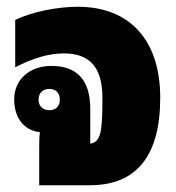

<svg xmlns="http://www.w3.org/2000/svg" viewBox="-20 -548 521 568"><path d="M96 0H246C384 0 454 -87 454 -259C454 -429 364 -528 210 -528C147 -528 72 -512 25 -489V-349C80 -377 125 -390 169 -390C246 -390 283 -348 283 -259C283 -156 278 -128 247 -123V-226C247 -311 208 -353 132 -353C68 -353 22 -313 22 -254C22 -199 51 -162 98 -157C96 -143 96 -125 96 -101ZM126 -222C107 -222 94 -234 94 -253C94 -273 107 -285 126 -285C145 -285 157 -273 157 -253C157 -234 145 -222 126 -222Z"/></svg>

Font: Noto Sans Thai Looped UI Narrow Black
Style: Regular
Weight: 900
Width: 4
Designer: Cadson Demak Team
Foundry: Cadson Demak Co., Ltd.
Version: Version 1.000